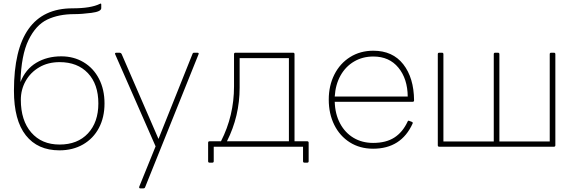

<svg xmlns="http://www.w3.org/2000/svg" viewBox="-20 -797 3161 1060"><path d="M390 -719Q304 -719 241 -689Q178 -659 137.5 -576Q97 -493 93 -344Q121 -415 180.5 -450.5Q240 -486 318 -486Q387 -486 441.5 -453.5Q496 -421 526.5 -362Q557 -303 557 -226Q557 -149 526 -90.5Q495 -32 438.5 0.5Q382 33 308 33Q188 33 122.5 -50Q57 -133 57 -296Q57 -751 380 -751Q482 -751 532 -776Q539 -780 539 -772V-752Q539 -733 485 -726Q431 -719 390 -719ZM523 -226Q523 -332 465.5 -393Q408 -454 309 -454Q245 -454 196.5 -425.5Q148 -397 121.5 -349.5Q95 -302 95 -246Q95 -132 152.5 -65.5Q210 1 309 1Q408 1 465.5 -60.5Q523 -122 523 -226Z M615 -501Q615 -506 622 -506H640Q647 -506 651 -500L855 -30L1043 -500Q1045 -506 1052 -506H1069Q1080 -506 1076 -497L781 237Q779 243 771 243H755Q746 243 749 233L839 11L616 -497Z M1272 -320V-498Q1272 -506 1280 -506H1598Q1606 -506 1606 -498V-17H1676Q1684 -17 1684 -9V93Q1684 101 1676 101H1661Q1653 101 1653 93V13H1160V93Q1160 101 1152 101H1137Q1129 101 1129 93V-9Q1129 -17 1137 -17H1200Q1272 -158 1272 -320ZM1575 -476H1303V-313Q1303 -156 1233 -17H1575Z M2258 -115Q2195 24 2040 24Q1967 24 1911.5 -11Q1856 -46 1825.5 -107.5Q1795 -169 1795 -247Q1795 -324 1826 -385.5Q1857 -447 1913 -482Q1969 -517 2041 -517Q2148 -517 2206.5 -442Q2265 -367 2266 -243Q2266 -235 2258 -235H1828Q1830 -167 1857.5 -115.5Q1885 -64 1932 -36Q1979 -8 2040 -8Q2111 -8 2157 -37.5Q2203 -67 2230 -125Q2233 -134 2241 -129L2252 -125Q2261 -122 2258 -115ZM2041 -485Q1982 -485 1935 -457.5Q1888 -430 1860 -380Q1832 -330 1828 -264H2231Q2230 -362 2179.5 -423.5Q2129 -485 2041 -485Z M2428 -498V-16H2706V-498Q2706 -506 2714 -506H2729Q2737 -506 2737 -498V-16H3015V-498Q3015 -506 3023 -506H3038Q3046 -506 3046 -498V5Q3046 13 3038 13H2405Q2397 13 2397 5V-498Q2397 -506 2405 -506H2420Q2428 -506 2428 -498Z"/></svg>

Font: LINE Seed JP_TTF Thin
Style: Regular
Weight: 250
Designer: LY Corporation & Fontrix & Fontworks
Version: Version 1.008